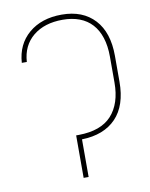

<svg xmlns="http://www.w3.org/2000/svg" viewBox="-83 -798 671 860"><g transform="rotate(-10 252.0 -368.5)"><path d="M250 0H227.3V-193.2H239.7Q340.2 -194.2 388.8 -247.2Q437.5 -300.8 437.5 -396.3V-514.2Q437.5 -563.2 425.4 -600.5Q413.4 -637.8 390.4 -663Q367.5 -688.2 333.8 -701Q300.1 -713.8 257.1 -713.8Q174.4 -713.8 122.9 -671.9Q71.4 -629.6 66.8 -555.4H44Q49.4 -638.8 106.9 -687.9Q164.8 -737.2 257.1 -737.2Q352.6 -737.2 406.6 -678.6Q460.2 -620.4 460.2 -514.2V-396.3Q460.2 -288.4 405.5 -231.2Q350.5 -173.7 250 -171.2Z"/></g></svg>

Font: Linik Sans Thin
Style: Regular
Weight: 100
Designer: Fonts by Rasmus Andersson / Changes by Cristiano Sobral with parts from Marc Monis
Foundry: rsms
Version: Version 3.020; ttfautohint (v1.6)